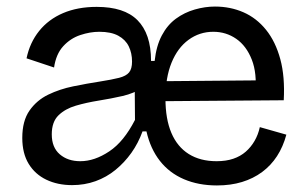

<svg xmlns="http://www.w3.org/2000/svg" viewBox="-20 -552 936 586"><path d="M200 13Q156 13 121.5 -3.5Q87 -20 67.5 -52Q48 -84 48 -131Q48 -183 70 -214.5Q92 -246 127 -263Q162 -280 203.5 -288.5Q245 -297 284 -303Q322 -309 343.5 -314.5Q365 -320 374 -331Q383 -342 383 -364Q383 -390 373 -410.5Q363 -431 341 -443Q319 -455 283 -455Q255 -455 225 -445Q195 -435 173 -411Q151 -387 145 -346L61 -374Q71 -422 99.5 -457.5Q128 -493 172.5 -512Q217 -531 275 -531Q317 -531 348 -521Q379 -511 399.5 -490.5Q420 -470 430.5 -439Q441 -408 441 -366H452Q457 -412 474 -444Q491 -476 517 -495Q543 -514 574.5 -523Q606 -532 636 -532Q683 -532 723 -514.5Q763 -497 792 -461Q821 -425 835.5 -371.5Q850 -318 846 -246L454 -243V-304L803 -307L759 -267Q765 -328 748.5 -370Q732 -412 701 -433.5Q670 -455 631 -455Q589 -455 555.5 -430.5Q522 -406 503.5 -360.5Q485 -315 485 -251Q485 -189 503 -146.5Q521 -104 556 -82Q591 -60 641 -60Q670 -60 692 -67.5Q714 -75 730 -89Q746 -103 757 -122Q768 -141 773 -164L854 -141Q844 -104 825.5 -75.5Q807 -47 780 -27Q753 -7 718.5 3.5Q684 14 642 14Q586 14 541.5 -5Q497 -24 468 -61Q439 -98 427 -151H415Q402 -115 381 -85.5Q360 -56 332.5 -33.5Q305 -11 271.5 1Q238 13 200 13ZM225 -60Q247 -60 269 -67.5Q291 -75 313.5 -90Q336 -105 355.5 -129Q375 -153 392 -186L391 -310L414 -284Q389 -267 354 -259Q319 -251 281.5 -245Q244 -239 211.5 -229.5Q179 -220 158.5 -200Q138 -180 138 -142Q138 -102 162.5 -81Q187 -60 225 -60Z"/></svg>

Font: Bricolage Grotesque
Style: Regular
Weight: 400
Designer: Mathieu Triay
Foundry: Atelier Triay
Version: Version 1.001;gftools[0.9.33.dev8+g029e19f]